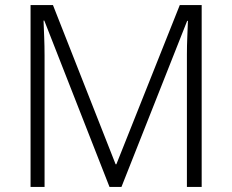

<svg xmlns="http://www.w3.org/2000/svg" viewBox="-20 -734 912 754"><path d="M410 0 154 -653H151Q152 -625 153.5 -589.5Q155 -554 155 -515V0H100V-714H188L434 -89H437L686 -714H772V0H714V-521Q714 -554 715.5 -588.5Q717 -623 718 -652H715L457 0Z"/></svg>

Font: Noto Sans Lao Light
Style: Regular
Weight: 300
Designer: Monotype Design Team
Foundry: Monotype Imaging Inc.
Version: Version 2.003; ttfautohint (v1.8.4.7-5d5b)